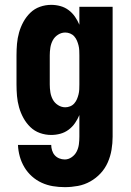

<svg xmlns="http://www.w3.org/2000/svg" viewBox="-20 -548 540 791"><path d="M247 223Q222 223 198 219Q174 215 152 205Q130 195 111.5 178.5Q93 162 80.5 141Q68 120 61.5 96.5Q55 73 54 49H191Q191 60 194.5 71.5Q198 83 205.5 91.5Q213 100 224 104.5Q235 109 247 109Q262 109 275.5 99.5Q289 90 296 76Q303 62 305 46.5Q307 31 307 15V-74Q300 -57 289 -41Q278 -25 262.5 -13.5Q247 -2 228.5 3Q210 8 191 8Q167 8 144.5 0Q122 -8 105 -24.5Q88 -41 76.5 -62Q65 -83 58.5 -106Q52 -129 50 -152.5Q48 -176 48 -200V-320Q48 -344 50 -367.5Q52 -391 58.5 -414Q65 -437 76.5 -458Q88 -479 105 -495.5Q122 -512 144.5 -520Q167 -528 191 -528Q210 -528 228.5 -523Q247 -518 262.5 -506.5Q278 -495 289 -479Q300 -463 307 -446V-520H444V15Q444 42 439.5 69Q435 96 424 121Q413 146 394.5 166Q376 186 352 199.5Q328 213 301 218Q274 223 247 223ZM249 -106Q259 -106 269 -110Q279 -114 286 -122Q293 -130 297 -139.5Q301 -149 303.5 -159Q306 -169 306.5 -179.5Q307 -190 307 -200V-320Q307 -330 306.5 -340.5Q306 -351 303.5 -361Q301 -371 297 -380.5Q293 -390 286 -398Q279 -406 269 -410Q259 -414 249 -414Q233 -414 219 -405Q205 -396 197.5 -382Q190 -368 187.5 -352Q185 -336 185 -320V-200Q185 -184 187.5 -168Q190 -152 197.5 -138Q205 -124 219 -115Q233 -106 249 -106Z"/></svg>

Font: Iosevka SS04 Heavy
Style: Regular
Weight: 900
Monospace: yes
Designer: Belleve Invis
Foundry: Belleve Invis
Version: Version 19.0.0; ttfautohint (v1.8.4)